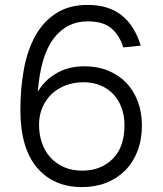

<svg xmlns="http://www.w3.org/2000/svg" viewBox="-20 -746 662 782"><path d="M314 16Q198 16 130.5 -63.5Q63 -143 63 -299Q63 -387 77.5 -465Q92 -543 124.5 -601Q157 -659 209.5 -692.5Q262 -726 337 -726Q383 -726 418.5 -714Q454 -702 480 -680Q506 -658 524 -627.5Q542 -597 553 -560L482 -553Q468 -600 435 -629.5Q402 -659 337 -659Q251 -659 198 -588.5Q145 -518 134 -372Q160 -418 209 -447Q258 -476 324 -476Q377 -476 420 -458.5Q463 -441 493.5 -409.5Q524 -378 541 -333.5Q558 -289 558 -235Q558 -177 540 -130.5Q522 -84 489.5 -51.5Q457 -19 412.5 -1.5Q368 16 314 16ZM315 -51Q391 -51 439 -99Q487 -147 487 -235Q487 -275 475 -307.5Q463 -340 441 -363Q419 -386 388.5 -398.5Q358 -411 320 -411Q281 -411 248 -398.5Q215 -386 191 -363.5Q167 -341 153 -309Q139 -277 139 -238Q139 -198 151 -163.5Q163 -129 186 -104Q209 -79 241.5 -65Q274 -51 315 -51Z"/></svg>

Font: Geist Light
Style: Regular
Weight: 400
Designer: Basement.studio, Andrés Briganti, Mateo Zaragoza
Foundry: Basement.studio, Vercel, Andrés Briganti, Guido Ferreyra, Mateo Zaragoza
Version: Version 1.401